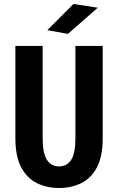

<svg xmlns="http://www.w3.org/2000/svg" viewBox="-20 -930 590 961"><path d="M275.5 11Q214.5 11 165 -13.2Q115.5 -37.5 86.2 -92.2Q57 -147 57 -238V-700H193.5V-239Q193.5 -162 215.2 -129.5Q237 -97 275.5 -97Q314.5 -97 336 -129.5Q357.5 -162 357.5 -239V-700H494V-238Q494 -147 465 -92.2Q436 -37.5 386.5 -13.2Q337 11 275.5 11ZM320 -760.5 217 -779 347.5 -910 469.5 -891.5Z"/></svg>

Font: Trispace SemiCondensed SemiBold
Style: Regular
Weight: 600
Width: 4
Designer: Tyler Finck
Foundry: Etcetera Type Company
Version: Version 1.210; ttfautohint (v1.8.3)